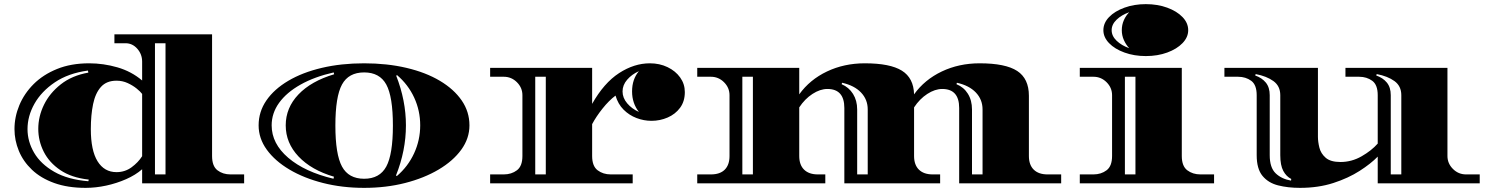

<svg xmlns="http://www.w3.org/2000/svg" viewBox="-20 -886 7202 928"><path d="M394 22Q307 22 242 -1.5Q177 -25 134.5 -65.5Q92 -106 71 -157Q50 -208 50 -262Q50 -321 73.5 -377.5Q97 -434 142.5 -479.5Q188 -525 255.5 -552.5Q323 -580 411 -580Q480 -580 547.5 -560.5Q615 -541 667 -497V-588Q667 -624 643.5 -650.5Q620 -677 587 -677H533V-720H1005V-132Q1005 -83 1031 -63Q1057 -43 1094 -43H1160V0H667V-68Q635 -40 589.5 -20Q544 0 493.5 11Q443 22 394 22ZM729 -43H780V-677H729ZM407 -10 409 -18Q326 -27 272 -63.5Q218 -100 191.5 -152.5Q165 -205 165 -263Q165 -323 192.5 -379.5Q220 -436 274 -478.5Q328 -521 407 -535L405 -545Q310 -532 245 -488Q180 -444 146.5 -384.5Q113 -325 113 -262Q113 -202 145 -147.5Q177 -93 242.5 -55.5Q308 -18 407 -10ZM543 -54Q584 -54 616 -77.5Q648 -101 667 -131V-432Q659 -443 640.5 -458Q622 -473 597 -484.5Q572 -496 543 -496Q495 -496 468 -466Q441 -436 430 -383Q419 -330 419 -262Q419 -159 451.5 -106.5Q484 -54 543 -54Z M1740 22Q1634 22 1541.5 -1.5Q1449 -25 1379 -66.5Q1309 -108 1269.5 -162.5Q1230 -217 1230 -280Q1230 -346 1267.5 -400.5Q1305 -455 1373.5 -495.5Q1442 -536 1535.5 -558Q1629 -580 1740 -580Q1851 -580 1944.5 -558Q2038 -536 2106 -495.5Q2174 -455 2211.5 -400.5Q2249 -346 2249 -280Q2249 -217 2209.5 -162.5Q2170 -108 2100 -66.5Q2030 -25 1938 -1.5Q1846 22 1740 22ZM1592 -22 1594 -32Q1485 -64 1423 -129.5Q1361 -195 1361 -280Q1361 -365 1422.5 -429.5Q1484 -494 1595 -527L1593 -536Q1500 -515 1432.5 -477Q1365 -439 1329 -389Q1293 -339 1293 -280Q1293 -192 1373 -123.5Q1453 -55 1592 -22ZM1740 -22Q1815 -22 1847 -81Q1879 -140 1879 -279Q1879 -419 1847 -477.5Q1815 -536 1740 -536Q1665 -536 1633 -477.5Q1601 -419 1601 -279Q1601 -140 1633 -81Q1665 -22 1740 -22ZM1898 -35Q1952 -81 1981.5 -145Q2011 -209 2011 -280Q2011 -351 1982 -414Q1953 -477 1899 -523L1895 -520Q1942 -400 1942 -280Q1942 -158 1894 -38Z M2349 0V-43H2415Q2452 -43 2478.5 -63Q2505 -83 2505 -132V-426Q2505 -462 2478.5 -488.5Q2452 -515 2415 -515H2349V-558H2842V-384Q2899 -485 2972 -532.5Q3045 -580 3121 -580Q3168 -580 3206.5 -561.5Q3245 -543 3267.5 -511.5Q3290 -480 3290 -441Q3290 -396 3267 -365Q3244 -334 3207 -318Q3170 -302 3129 -302Q3092 -302 3056.5 -315.5Q3021 -329 2994 -356Q2967 -383 2955 -424Q2923 -400 2892 -361Q2861 -322 2842 -286V-132Q2842 -83 2868.5 -63Q2895 -43 2932 -43H3038V0ZM3068 -345Q3035 -387 3035 -444Q3035 -503 3068 -542Q3034 -527 3011.5 -501Q2989 -475 2989 -444Q2989 -413 3011.5 -386.5Q3034 -360 3068 -345ZM2567 -43H2618V-515H2567Z M3350 0V-43H3416Q3460 -43 3483 -66Q3506 -89 3506 -132V-426Q3506 -462 3479.5 -488.5Q3453 -515 3416 -515H3350V-558H3843V-430Q3894 -501 3977 -540.5Q4060 -580 4160 -580Q4282 -580 4339 -544.5Q4396 -509 4398 -430Q4449 -501 4532 -540.5Q4615 -580 4715 -580Q4840 -580 4896.5 -543Q4953 -506 4953 -423V-132Q4953 -89 4976.5 -66Q5000 -43 5043 -43H5109V0H4616V-364Q4616 -456 4534 -456Q4499 -456 4462 -432Q4425 -408 4398 -367V-132Q4398 -89 4421.5 -66Q4445 -43 4488 -43H4524V0H4061V-364Q4061 -456 3979 -456Q3944 -456 3907 -432Q3870 -408 3843 -367V-132Q3843 -89 3866.5 -66Q3890 -43 3933 -43H3969V0ZM3568 -43H3619V-515H3568ZM4123 -43H4174V-357Q4174 -405 4141.5 -439Q4109 -473 4050 -486L4048 -479Q4083 -464 4103 -432Q4123 -400 4123 -357ZM4678 -43H4729V-357Q4729 -405 4696.5 -439Q4664 -473 4605 -486L4603 -479Q4638 -465 4658 -433Q4678 -401 4678 -357Z M5518 -615Q5462 -615 5415 -632Q5368 -649 5340.5 -677.5Q5313 -706 5313 -740Q5313 -775 5340.5 -803.5Q5368 -832 5415 -849Q5462 -866 5518 -866Q5575 -866 5621.5 -849Q5668 -832 5695.5 -803.5Q5723 -775 5723 -740Q5723 -706 5695.5 -677.5Q5668 -649 5621.5 -632Q5575 -615 5518 -615ZM5438 -653Q5422 -670 5412 -692.5Q5402 -715 5402 -740Q5402 -766 5412 -788.5Q5422 -811 5438 -827Q5401 -814 5377 -791Q5353 -768 5353 -740Q5353 -712 5377 -689Q5401 -666 5438 -653ZM5199 0V-43H5265Q5302 -43 5328.5 -63Q5355 -83 5355 -132V-426Q5355 -462 5328.5 -488.5Q5302 -515 5265 -515H5199V-558H5692V-132Q5692 -83 5718.5 -63Q5745 -43 5782 -43H5848V0ZM5417 -43H5468V-515H5417Z M6263 22Q6205 22 6157.5 10Q6110 -2 6082 -36Q6054 -70 6054 -136V-426Q6054 -476 6027.5 -495.5Q6001 -515 5964 -515H5898V-558H6350V-225Q6350 -201 6357 -172.5Q6364 -144 6387.5 -123.5Q6411 -103 6459 -103Q6513 -103 6561 -130.5Q6609 -158 6639 -192V-426Q6639 -476 6612.5 -495.5Q6586 -515 6549 -515H6483V-558H6976V-132Q6976 -96 7002.5 -69.5Q7029 -43 7066 -43H7132V0H6639V-129Q6606 -95 6551.5 -60Q6497 -25 6424.5 -1.5Q6352 22 6263 22ZM6220 -13 6221 -21Q6197 -33 6182.5 -60Q6168 -87 6168 -136V-426Q6168 -470 6135 -494Q6102 -518 6049 -528L6047 -521Q6079 -510 6098 -487Q6117 -464 6117 -426V-136Q6117 -76 6145.5 -48.5Q6174 -21 6220 -13ZM6702 -43H6753V-426Q6753 -470 6720 -494Q6687 -518 6634 -528L6632 -521Q6664 -510 6683 -487Q6702 -464 6702 -426Z"/></svg>

Font: Diplomata
Style: Regular
Weight: 400
Designer: Eduardo Rodriguez Tunni
Foundry: Eduardo Rodriguez Tunni
Version: Version 1.002; ttfautohint (v1.8.4.7-5d5b);gftools[0.9.23]